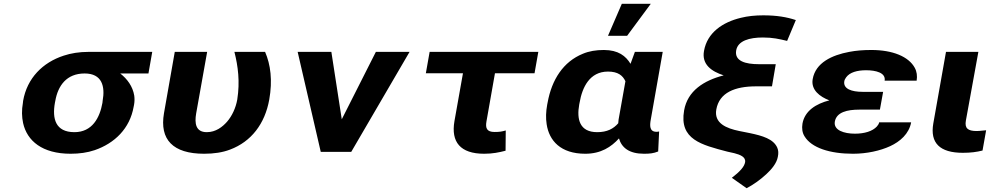

<svg xmlns="http://www.w3.org/2000/svg" viewBox="-20 -802 5261 1014"><path d="M764 -414 784 -528H447C399 -528 355 -521 316 -508C206 -472 123 -390 102 -269L101 -259C94 -220 95 -185 102 -152C123 -58 203 10 353 10C399 10 442 4 480 -9C585 -45 666 -123 686 -239L688 -249C691 -266 691 -282 689 -297C681 -346 652 -385 615 -414ZM427 -414C519 -414 536 -346 522 -269L521 -259C507 -180 467 -104 373 -104C273 -104 255 -175 270 -259L272 -269C286 -349 331 -414 427 -414Z M1058 10C1110 10 1156 3 1195 -12C1307 -54 1379 -148 1402 -276C1420 -378 1409 -461 1380 -528H1218C1237 -453 1248 -371 1233 -276C1225 -231 1205 -189 1179 -159C1155 -132 1120 -104 1072 -104C1013 -104 1007 -151 1016 -203L1074 -528H903L846 -204C822 -65 893 10 1058 10Z M1785 -172 1730 -528H1552L1674 0H1835L2143 -528H1965Z M2537 10C2582 10 2615 3 2650 -6L2651 -113C2630 -107 2618 -105 2592 -105C2551 -105 2543 -125 2549 -160L2594 -415H2803L2823 -528H2249L2229 -415H2425L2380 -162C2361 -52 2411 10 2537 10Z M3169 -538C3128 -538 3091 -532 3058 -518C2955 -476 2894 -382 2872 -260L2870 -250C2863 -212 2862 -178 2867 -146C2880 -59 2941 10 3071 10C3154 10 3208 -26 3249 -71C3263 -22 3303 10 3381 10C3412 10 3431 8 3456 -2L3461 -108C3457 -106 3453 -106 3447 -106C3410 -106 3411 -138 3417 -171L3480 -528H3333L3310 -465C3285 -506 3246 -538 3169 -538ZM3283 -373 3247 -171C3246 -164 3246 -158 3245 -151C3220 -122 3186 -104 3134 -104C3041 -104 3025 -172 3039 -250L3041 -260C3055 -341 3094 -424 3191 -424C3244 -424 3269 -403 3283 -373ZM3264 -782 3191 -613H3292L3417 -782Z M3802 -404C3697 -377 3611 -322 3593 -219C3566 -65 3685 -37 3822 -1L3858 7C3889 15 3920 27 3915 55C3913 66 3907 78 3895 92C3883 106 3866 121 3845 137L3923 192C3960 173 3998 145 4028 117C4053 94 4082 61 4088 26C4092 7 4091 -8 4085 -22C4065 -68 4007 -85 3940 -99L3885 -110C3816 -124 3750 -151 3763 -224C3779 -313 3861 -346 3973 -346H4057L4077 -463H3988C3917 -463 3858 -479 3868 -536C3877 -587 3938 -604 4009 -604C4062 -604 4095 -596 4137 -586L4183 -696C4135 -712 4082 -721 4011 -721C3968 -721 3929 -717 3893 -708C3797 -685 3715 -630 3698 -533C3685 -462 3737 -425 3802 -404Z M4518 -223H4627L4644 -317H4535C4479 -317 4432 -332 4439 -373C4440 -380 4444 -387 4449 -394C4468 -420 4507 -431 4554 -431C4605 -431 4659 -418 4652 -376H4821C4825 -401 4822 -424 4811 -444C4779 -503 4695 -538 4582 -538C4540 -538 4501 -535 4465 -528C4374 -511 4287 -471 4272 -384C4262 -327 4310 -291 4360 -272C4290 -254 4230 -217 4218 -149C4214 -124 4217 -101 4229 -82C4266 -21 4363 10 4485 10C4558 10 4629 -6 4681 -30C4733 -54 4781 -95 4792 -156H4623C4622 -148 4617 -141 4611 -134C4588 -109 4546 -96 4495 -96C4438 -96 4381 -114 4389 -160C4398 -210 4455 -223 4518 -223Z M5065 5C5106 5 5137 1 5169 -7L5188 -114L5166 -112C5157 -111 5148 -110 5138 -110C5091 -110 5074 -125 5081 -165L5147 -528H4976L4909 -150C4891 -47 4943 5 5065 5Z"/></svg>

Font: Asimov
Style: XWidIt
Weight: 500
Designer: Google
Version: Version 2.000980; 2014